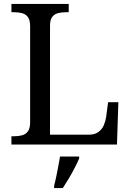

<svg xmlns="http://www.w3.org/2000/svg" viewBox="-20 -734 663 975"><path d="M38 0V-42H51Q74 -42 92.5 -47Q111 -52 122 -67.5Q133 -83 133 -114V-600Q133 -632 122 -647Q111 -662 92.5 -667Q74 -672 51 -672H38V-714H329V-672H316Q294 -672 275.5 -667.5Q257 -663 245.5 -648.5Q234 -634 234 -604V-50H431Q461 -50 479.5 -63.5Q498 -77 507 -98Q516 -119 519 -140L529 -215H581L574 0ZM255 208Q261 186 266 161Q271 136 276 110.5Q281 85 285 61H382V71Q373 92 359 119Q345 146 329 173Q313 200 299 221H255Z"/></svg>

Font: Noto Serif Gujarati
Style: Regular
Weight: 400
Designer: Universal Thirst, Indian Type Foundry and the Monotype Design Team
Foundry: Monotype Imaging Inc.
Version: Version 2.102